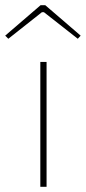

<svg xmlns="http://www.w3.org/2000/svg" viewBox="-57 -718 330 738"><path d="M122 -480V0H98V-480ZM117 -698 253 -581 242 -569 112 -671H104L-25 -569L-37 -581L99 -698Z"/></svg>

Font: Exo 2 Thin
Style: Regular
Weight: 250
Designer: Natanael Gama
Foundry: Natanael Gama
Version: Version 2.010